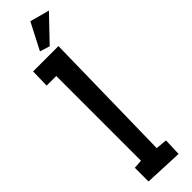

<svg xmlns="http://www.w3.org/2000/svg" viewBox="-302 -853 842 842"><g transform="rotate(-45 119.0 -431.5)"><path d="M198.7 -77.1 195.8 3.9 17.1 -3.9V-88.9L58.1 -91.8V-617.2H-1.5L0.5 -703.1H157.7L146 -82ZM238.3 -842.8 129.9 -729.5 84 -744.1 147.5 -867.2Z"/></g></svg>

Font: Maiden Orange
Style: Regular
Weight: 400
Designer: Astigmatic (AOETI)
Foundry: Astigmatic (AOETI)
Version: Version 1.000